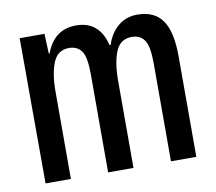

<svg xmlns="http://www.w3.org/2000/svg" viewBox="-65 -612 770 686"><g transform="rotate(-10 320.0 -268.5)"><path d="M47 0 46 -527H136L139 -455H142Q172 -537 252 -537Q336 -537 358 -447H362Q375 -488 404 -512.5Q433 -537 474 -537Q536 -537 565 -495.5Q594 -454 594 -365V0H502V-356Q502 -418 486.5 -440Q471 -462 441 -462Q399 -462 382.5 -422Q366 -382 366 -316V0H274V-356Q274 -419 258.5 -440.5Q243 -462 213 -462Q172 -462 155.5 -422Q139 -382 139 -316V0Z"/></g></svg>

Font: Mona Sans Condensed Medium
Style: Regular
Weight: 500
Width: 3
Designer: Deni Anggara
Foundry: GitHub
Version: Version 1.001; ttfautohint (v1.8.4.7-5d5b);gftools[0.9.31]